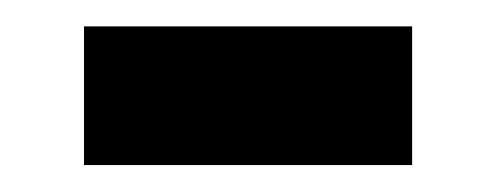

<svg xmlns="http://www.w3.org/2000/svg" viewBox="-20 -325 372 144"><path d="M43 -305.2H289.1V-201.2H43Z"/></svg>

Font: SourceSansPro-Bold
Style: Bold
Weight: 700
Designer: Paul D. Hunt
Foundry: Adobe Systems Incorporated
Version: Version 1.050;PS Version 1.000;hotconv 1.0.70;makeotf.lib2.5